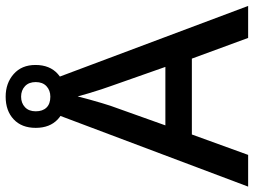

<svg xmlns="http://www.w3.org/2000/svg" viewBox="-132 -788 919 696"><g transform="rotate(-90 328.0 -439.5)"><path d="M539 0 464 -204H189L115 0H0L270 -717H386L655 0ZM364 -499Q360 -510 352.5 -532.5Q345 -555 338 -579Q331 -603 327 -618Q322 -598 315.5 -574.5Q309 -551 303 -531Q297 -511 293 -499L222 -300H434ZM326 -661Q275 -661 244 -690Q213 -719 213 -770Q213 -821 244 -850Q275 -879 326 -879Q375 -879 408 -850Q441 -821 441 -771Q441 -719 408.5 -690Q376 -661 326 -661ZM326 -717Q349 -717 364 -731Q379 -745 379 -770Q379 -795 364 -809Q349 -823 326 -823Q303 -823 288 -809Q273 -795 273 -770Q273 -745 286.5 -731Q300 -717 326 -717Z"/></g></svg>

Font: Noto Sans Nag Mundari Medium
Style: Regular
Weight: 500
Version: Version 1.000